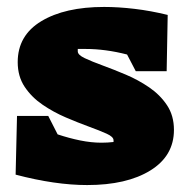

<svg xmlns="http://www.w3.org/2000/svg" viewBox="-20 -527 538 553"><path d="M25 -24 29 -193H119L146 -140Q179 -129 211 -122.5Q243 -116 272 -116Q290 -116 307 -118Q307 -120 307 -123Q307 -133 287 -142Q267 -151 235.5 -162.5Q204 -174 169 -189Q134 -204 102.5 -225.5Q71 -247 51 -277Q31 -307 31 -348Q31 -425 99 -466Q167 -507 280 -507Q321 -507 367.5 -501.5Q414 -496 463 -484L460 -322H371L346 -370Q315 -378 285 -382Q255 -386 226 -386Q215 -386 204 -386Q204 -383 204 -379Q204 -369 224 -359.5Q244 -350 275.5 -338.5Q307 -327 342.5 -312Q378 -297 409.5 -275.5Q441 -254 461 -224Q481 -194 481 -153Q481 -78 413 -36Q345 6 231 6Q139 6 25 -24Z"/></svg>

Font: Piazzolla Black
Style: Regular
Weight: 900
Designer: Juan Pablo del Peral
Foundry: Huerta Tipografica
Version: Version 1.330